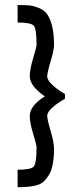

<svg xmlns="http://www.w3.org/2000/svg" viewBox="-20 -697 320 772"><path d="M241.2 -319.3V-299.8Q215.8 -286.1 192.9 -266.6Q169.9 -247.1 169.9 -231.4Q169.9 -215.8 183.6 -170.4Q197.3 -125 197.3 -96.2Q197.3 -67.4 192.4 -39.1Q187.5 -10.7 176.8 6.3Q166 23.4 154.8 33.7Q143.6 43.9 124 48.8Q96.7 55.7 50.8 55.7V-14.6Q104.5 -14.6 115.7 -27.3Q127 -40 127 -105.5Q127 -114.3 113.3 -159.2Q99.6 -204.1 99.6 -230.5Q99.6 -271.5 160.2 -309.6Q99.6 -351.6 99.6 -390.6Q99.6 -417 113.3 -462.9Q127 -508.8 127 -515.6Q127 -581.1 115.7 -593.8Q104.5 -606.4 50.8 -606.4V-676.8Q80.1 -676.8 97.2 -675.3Q114.3 -673.8 136.2 -665Q158.2 -656.2 169.9 -639.6Q197.3 -598.6 197.3 -515.6Q197.3 -496.1 183.6 -450.7Q169.9 -405.3 169.9 -389.6Q169.9 -374 193.4 -353Q216.8 -332 241.2 -319.3Z"/></svg>

Font: Jura
Style: DemiBold
Weight: 600
Version: Version 2.5